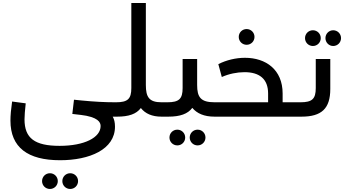

<svg xmlns="http://www.w3.org/2000/svg" viewBox="-20 -771 2333 1269"><path d="M742 -95C670 -95 599 -99 518 -107L469 -112L458 -18L509 -12H511C630 2 645 38 645 62C645 138 538 193 374 193C210 193 142 143 142 18C142 -6 145 -44 150 -88L60 -100C53 -52 49 -8 49 26C49 204 164 288 377 288C572 288 740 217 740 66C740 39 735 17 725 0H742C757 0 762 -20 762 -48C762 -77 757 -95 742 -95ZM310 374C281 374 258 397 258 426C258 455 281 478 310 478C339 478 362 455 362 426C362 397 339 374 310 374ZM444 374C415 374 392 397 392 426C392 455 415 478 444 478C473 478 496 455 496 426C496 397 473 374 444 374Z M1047 -95C966 -95 944 -129 944 -209V-751H848V-189C848 -117 824 -95 747 -95H742C727 -95 722 -77 722 -47C722 -20 727 0 742 0H754C830 0 881 -17 911 -57C940 -20 985 0 1047 0C1062 0 1067 -20 1067 -48C1067 -77 1062 -95 1047 -95Z M1398 -95C1306 -95 1283 -129 1283 -209V-381H1187V-189C1187 -117 1163 -95 1086 -95H1046C1031 -95 1026 -77 1026 -47C1026 -20 1031 0 1046 0H1093C1170 0 1221 -18 1251 -58C1282 -21 1329 0 1398 0C1413 0 1418 -20 1418 -48C1418 -77 1413 -95 1398 -95ZM1152 86C1123 86 1100 109 1100 138C1100 167 1123 190 1152 190C1181 190 1204 167 1204 138C1204 109 1181 86 1152 86ZM1286 86C1257 86 1234 109 1234 138C1234 167 1257 190 1286 190C1315 190 1338 167 1338 138C1338 109 1315 86 1286 86Z M1610 -475C1639 -475 1662 -498 1662 -527C1662 -556 1639 -579 1610 -579C1581 -579 1558 -556 1558 -527C1558 -498 1581 -475 1610 -475ZM1848 -95V-153C1848 -311 1737 -389 1599 -389C1539 -389 1476 -374 1423 -347L1446 -262C1493 -283 1547 -294 1596 -294C1695 -294 1752 -249 1752 -153V-95H1398C1383 -95 1378 -77 1378 -47C1378 -20 1383 0 1398 0H1925C1940 0 1945 -20 1945 -48C1945 -77 1940 -95 1925 -95Z M2048 -467C2077 -467 2100 -490 2100 -519C2100 -548 2077 -571 2048 -571C2019 -571 1996 -548 1996 -519C1996 -490 2019 -467 2048 -467ZM2182 -571C2154 -571 2131 -548 2131 -519C2131 -490 2154 -467 2182 -467C2211 -467 2234 -490 2234 -519C2234 -548 2211 -571 2182 -571ZM2067 -189C2067 -117 2043 -95 1966 -95H1926C1911 -95 1906 -77 1906 -47C1906 -20 1911 0 1926 0H1973C2105 0 2163 -53 2163 -183V-381H2067Z"/></svg>

Font: UULA Sans Medium
Style: Regular
Weight: 500
Designer: Mohamed Gaber, Laura Garcia Mut
Foundry: Kief Type Foundry
Version: Version 3.006;hotconv 1.0.109;makeotfexe 2.5.65596